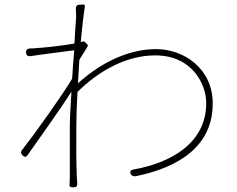

<svg xmlns="http://www.w3.org/2000/svg" viewBox="-20 -786 1020 825"><path d="M303 -654 300 -599C245 -589 167 -581 133 -579C127 -578 119 -578 111 -578C98 -578 91 -572 92 -559C93 -547 101 -543 113 -545C179 -555 263 -565 299 -570L294 -509L290 -448C250 -380 131 -213 73 -139C68 -132 70 -127 76 -120C84 -110 92 -110 99 -120C161 -209 240 -318 287 -392C283 -328 280 -272 280 -243C280 -151 280 -118 280 -24C280 -15 279 -5 279 3C277 16 282 19 295 19C308 19 313 14 312 1C311 -7 311 -15 310 -25C307 -108 308 -144 308 -243C308 -286 310 -337 313 -391C406 -483 524 -548 647 -548C809 -548 866 -420 866 -345C868 -169 709 -85 555 -58C542 -56 536 -50 542 -38C546 -30 555 -27 564 -29C741 -65 896 -154 894 -344C893 -491 771 -575 650 -575C552 -575 431 -533 315 -428L321 -529L355 -584C358 -589 358 -594 353 -598L344 -606C342 -608 340 -609 337 -608L327 -605C333 -672 340 -728 344 -755C347 -770 341 -766 325 -766C309 -766 305 -759 306 -743C307 -731 307 -719 307 -710Z"/></svg>

Font: GenSenRounded2 TW EL
Style: Regular
Weight: 250
Version: Version 2.100;PS 2.1;hotconv 16.6.51;makeotf.lib2.5.65220 DE